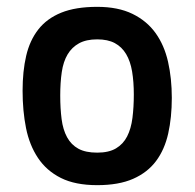

<svg xmlns="http://www.w3.org/2000/svg" viewBox="-20 -530 569 561"><path d="M264 -510Q325 -510 367 -489.5Q409 -469 434.5 -433.5Q460 -398 471 -349.5Q482 -301 482 -244Q482 -187 471.5 -140Q461 -93 436 -59.5Q411 -26 369 -7.5Q327 11 264 11Q200 11 158 -10Q116 -31 91 -68.5Q66 -106 56 -156Q46 -206 46 -265Q46 -322 56.5 -367Q67 -412 92 -444Q117 -476 159 -493Q201 -510 264 -510ZM264 -84Q298 -84 319 -96.5Q340 -109 351.5 -131.5Q363 -154 367 -185.5Q371 -217 371 -254Q371 -291 366 -321Q361 -351 348.5 -372Q336 -393 315.5 -404Q295 -415 264 -415Q232 -415 211 -403.5Q190 -392 177.5 -371Q165 -350 160.5 -319.5Q156 -289 156 -251Q156 -213 160 -182Q164 -151 176 -129Q188 -107 209 -95.5Q230 -84 264 -84Z"/></svg>

Font: Panefresco 750wt
Style: Regular
Weight: 750
Foundry: Campivisivi & Chank Co
Version: Version 1.000